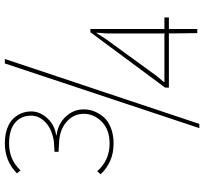

<svg xmlns="http://www.w3.org/2000/svg" viewBox="-46 -814 870 819"><g transform="rotate(-90 389.5 -405.0)"><path d="M448.2 -139.2H659.2L655.8 -141.1V-386.2L659.2 -428.2H657.2L632.8 -390.1L474.1 -171.9L448.2 -141.1ZM332 -482.9Q332 -460.4 323.7 -439Q315.4 -417.5 299.1 -398.4Q282.7 -379.4 253.4 -367.7Q224.1 -356 186 -356Q107.4 -356 55.2 -411.1L67.9 -425.8Q115.2 -373 186 -373Q245.6 -373 279.3 -406.5Q313 -439.9 313 -482.9Q313 -524.4 282 -553.7Q251 -583 200.2 -587.9Q194.3 -588.4 150.9 -590.8V-607.9Q194.3 -610.4 196.8 -610.8Q247.6 -619.1 276.4 -646.2Q305.2 -673.3 305.2 -708Q305.2 -750.5 275.1 -776.1Q245.1 -801.8 186 -801.8Q117.2 -801.8 71.8 -752.9L59.1 -768.1Q110.8 -819.8 187 -819.8Q223.1 -819.8 250.5 -809.8Q277.8 -799.8 293.2 -783.2Q308.6 -766.6 315.9 -747.3Q323.2 -728 323.2 -707Q323.2 -670.4 294.4 -638.9Q265.6 -607.4 222.2 -601.1V-599.1Q269.5 -593.3 300.8 -560.3Q332 -527.3 332 -482.9ZM724.1 -139.2V-120.1H672.9L674.8 -118.2V1H657.2L655.8 -118.2L658.2 -120.1H424.8V-136.2L661.1 -455.1H674.8V-141.1L672.9 -139.2ZM527.8 -819.8H546.9L270 9.8H252Z"/></g></svg>

Font: Sinkin Sans 100 Thin
Style: Regular
Weight: 100
Designer: Keith Bates
Foundry: K-Type
Version: Sinkin Sans (version 1.0)  by Keith Bates   •   © 2014   www